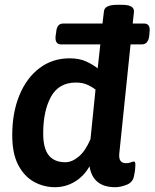

<svg xmlns="http://www.w3.org/2000/svg" viewBox="-20 -773 644 800"><path d="M209 7Q162 7 121.5 -15.5Q81 -38 56 -85.5Q31 -133 31 -209Q31 -304 61 -376.5Q91 -449 145 -489.5Q199 -530 270 -530Q311 -530 340 -516.5Q369 -503 387 -488L398 -588H235Q207 -588 212 -625L214 -638Q215 -655 222 -665Q229 -675 244 -675H407L413 -725Q415 -753 468 -753H488Q542 -753 538 -722L533 -675H580Q608 -675 603 -638L602 -625Q598 -588 571 -588H524L477 -133Q473 -93 505 -93Q517 -93 525 -96.5Q533 -100 537 -100Q544 -100 544 -89Q544 -86 543.5 -73.5Q543 -61 538 -38Q533 -13 507.5 -3Q482 7 460 7Q367 7 353 -80Q329 -38 291 -15.5Q253 7 209 7ZM252 -97Q280 -97 308 -120.5Q336 -144 357 -193L378 -400Q365 -410 345 -419.5Q325 -429 296 -429Q225 -429 192.5 -370Q160 -311 160 -217Q160 -154 183.5 -125.5Q207 -97 252 -97Z"/></svg>

Font: Asap SemiBold
Style: Italic
Weight: 600
Italic angle: -6°
Designer: Pablo Cosgaya
Foundry: Omnibus-Type
Version: Version 3.001; ttfautohint (v1.8.3)